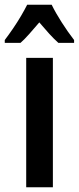

<svg xmlns="http://www.w3.org/2000/svg" viewBox="-50 -786 331 806"><path d="M172 0H60V-543H172ZM167 -766Q183 -733 208.5 -693Q234 -653 261 -618V-606H195Q176 -623 156.5 -644.5Q137 -666 115 -692Q93 -666 72.5 -643Q52 -620 36 -606H-30V-618Q-14 -639 4.5 -666Q23 -693 38.5 -719.5Q54 -746 64 -766Z"/></svg>

Font: Noto Sans Ethiopic ExtraCondensed SemiBold
Style: Regular
Weight: 600
Width: 2
Designer: Monotype Design Team
Foundry: Monotype Imaging Inc.
Version: Version 2.102; ttfautohint (v1.8.4.7-5d5b)